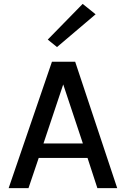

<svg xmlns="http://www.w3.org/2000/svg" viewBox="-20 -967 647 987"><path d="M24.5 0ZM203.5 -229.5H406L305 -533ZM24.5 0 247 -649.5H366.5L582.5 0H480.5L430 -155H179L126.5 0ZM273 -725 225.5 -763.5 405 -947 471.5 -893.5Z"/></svg>

Font: Betinya Sans Medium
Style: Regular
Weight: 500
Designer: Jonathan Pinhorn
Version: Version 2.001;December 9, 2019;FontCreator 12.0.0.2547 64-bi